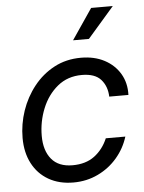

<svg xmlns="http://www.w3.org/2000/svg" viewBox="-53 -783 629 837"><g transform="rotate(-5 261.0 -364.5)"><path d="M234.9 11.7Q172.4 11.7 126.2 -14.9Q80.1 -41.5 55.2 -89.4Q30.3 -137.2 30.3 -200.7Q30.3 -261.2 50 -319.3Q69.8 -377.4 107.2 -424.6Q144.5 -471.7 196.8 -499.5Q249 -527.3 314 -527.3Q372.6 -527.3 416.5 -504.2Q460.4 -481 484.4 -440.4Q508.3 -399.9 506.3 -347.7H422.4Q420.9 -393.1 394.8 -422.6Q368.7 -452.1 311.5 -452.1Q249 -452.1 204.8 -415.8Q160.6 -379.4 137.5 -322.3Q114.3 -265.1 114.3 -202.6Q114.3 -138.2 145.3 -100.8Q176.3 -63.5 237.3 -63.5Q295.4 -63.5 333.5 -92Q371.6 -120.6 391.6 -168H477.1Q461.4 -117.2 426.5 -76.4Q391.6 -35.6 342.3 -12Q293 11.7 234.9 11.7ZM286.6 -606 377.4 -739.7H472.2L356 -606Z"/></g></svg>

Font: Inter Display
Style: Italic
Weight: 400
Italic angle: -9.39999°
Designer: Rasmus Andersson
Foundry: rsms
Version: Version 4.000;git-a52131595